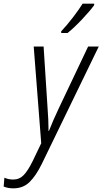

<svg xmlns="http://www.w3.org/2000/svg" viewBox="-121 -786 559 1048"><path d="M-48 242Q5 242 40 208Q75 174 107 109L418 -532H360L200 -195Q169 -130 146 -71H144Q144 -97 142.5 -134Q141 -171 138 -206L117 -532H63L104 -4L57 94Q32 145 8.5 169.5Q-15 194 -49 194Q-75 194 -97 184L-101 232Q-79 242 -48 242ZM213 -606H248Q282 -633 326.5 -680Q371 -727 393 -758V-766H330Q310 -734 277.5 -691.5Q245 -649 213 -615Z"/></svg>

Font: Noto Sans Display SemiCondensed Light
Style: Italic
Weight: 300
Width: 4
Italic angle: -12°
Designer: Monotype Design Team
Foundry: Monotype Imaging Inc.
Version: Version 1.900